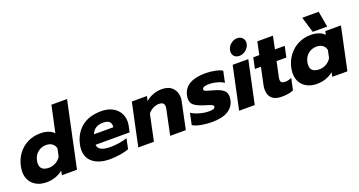

<svg xmlns="http://www.w3.org/2000/svg" viewBox="-43 -1377 3801 2031"><g transform="rotate(-20 1858.0 -362.0)"><path d="M18 -178Q18 -202 25 -239Q41 -315 84.5 -373Q128 -431 192.5 -463Q257 -495 335 -495Q385 -495 424 -481Q463 -467 487 -441L551 -739H727L570 0H400L410 -48Q329 15 226 15Q132 15 75 -37Q18 -89 18 -178ZM435 -197 453 -282Q447 -317 419.5 -337.5Q392 -358 352 -358Q298 -358 258 -326Q218 -294 206 -239Q202 -222 202 -203Q202 -121 301 -121Q341 -121 377.5 -141.5Q414 -162 435 -197Z M684 -181Q684 -208 690 -238Q716 -359 799.5 -427Q883 -495 1023 -495Q1092 -495 1143 -469Q1194 -443 1221 -398Q1248 -353 1248 -297Q1248 -273 1242 -246L1228 -181H845Q848 -105 988 -105Q1035 -105 1086 -113Q1137 -121 1176 -135L1152 -19Q1112 -4 1054 5.5Q996 15 938 15Q822 15 753 -36.5Q684 -88 684 -181ZM1085 -291Q1086 -297 1086 -307Q1086 -340 1065 -357Q1044 -374 994 -374Q946 -374 913 -351.5Q880 -329 868 -291Z M1362 -480H1532L1520 -427Q1559 -461 1606.5 -478Q1654 -495 1702 -495Q1779 -495 1821 -452.5Q1863 -410 1863 -345Q1863 -325 1858 -300L1795 0H1619L1677 -277Q1681 -293 1681 -309Q1681 -333 1667 -345.5Q1653 -358 1621 -358Q1587 -358 1555.5 -342Q1524 -326 1498 -295L1436 0H1260Z M1872 -29 1899 -158Q1935 -134 1989 -118.5Q2043 -103 2091 -103Q2126 -103 2143 -108Q2160 -113 2164 -128Q2166 -140 2157 -147.5Q2148 -155 2122.5 -163.5Q2097 -172 2063 -182Q1991 -205 1959.5 -231Q1928 -257 1928 -302Q1928 -321 1932 -340Q1965 -495 2195 -495Q2247 -495 2302 -484Q2357 -473 2382 -455L2355 -328Q2329 -348 2282.5 -361Q2236 -374 2193 -374Q2159 -374 2139 -367.5Q2119 -361 2115 -345Q2112 -330 2129.5 -322Q2147 -314 2193 -302Q2198 -301 2204.5 -299Q2211 -297 2218 -295Q2292 -274 2322 -247Q2352 -220 2352 -177Q2352 -162 2347 -135Q2332 -65 2267.5 -25Q2203 15 2083 15Q2025 15 1964.5 3.5Q1904 -8 1872 -29Z M2522 -615Q2522 -645 2538 -671Q2554 -697 2580.5 -712.5Q2607 -728 2637 -728Q2671 -728 2692.5 -707.5Q2714 -687 2714 -655Q2714 -650 2712 -636Q2703 -597 2670 -570.5Q2637 -544 2598 -544Q2564 -544 2543 -563.5Q2522 -583 2522 -615ZM2497 -480H2673L2571 0H2395Z M2725 -115Q2725 -140 2731 -170L2771 -358H2703L2729 -480H2797L2827 -624H3003L2973 -480H3083L3057 -358H2947L2912 -194Q2908 -178 2908 -162Q2908 -141 2920 -131Q2932 -121 2960 -121Q2996 -121 3032 -139L3004 -8Q2976 4 2945 9.5Q2914 15 2871 15Q2798 15 2761.5 -19Q2725 -53 2725 -115Z M3359 -696H3544L3575 -518H3412ZM3062 -178Q3062 -202 3069 -239Q3085 -314 3129.5 -372.5Q3174 -431 3238.5 -463Q3303 -495 3379 -495Q3429 -495 3468 -481Q3507 -467 3531 -441L3540 -480H3716L3614 0H3444L3454 -48Q3373 15 3270 15Q3175 15 3118.5 -37Q3062 -89 3062 -178ZM3479 -197 3497 -282Q3491 -317 3463.5 -337.5Q3436 -358 3396 -358Q3342 -358 3302 -326Q3262 -294 3250 -239Q3246 -222 3246 -202Q3246 -121 3345 -121Q3385 -121 3421.5 -141.5Q3458 -162 3479 -197Z"/></g></svg>

Font: Prompt
Style: Bold Italic
Weight: 700
Italic angle: -12°
Designer: Katatrad Team
Foundry: CadsonDemak
Version: Version 1.001